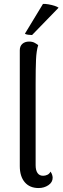

<svg xmlns="http://www.w3.org/2000/svg" viewBox="-20 -940 316 970"><path d="M175 10Q130 10 105 -19.5Q80 -49 80 -101V-686Q80 -707 93 -718.5Q106 -730 127 -730Q144 -730 155.5 -723.5Q167 -717 173 -712Q164 -684 162 -639Q160 -594 160 -517V-105Q160 -80 169.5 -66Q179 -52 198 -52Q209 -52 219.5 -57Q230 -62 235 -73Q241 -65 243.5 -56.5Q246 -48 246 -42Q246 -19 224.5 -4.5Q203 10 175 10ZM276 -901 142 -763Q134 -763 122 -764.5Q110 -766 106 -770L197 -920Q209 -921 225.5 -918Q242 -915 256 -910.5Q270 -906 276 -901Z"/></svg>

Font: Arima
Style: Regular
Weight: 400
Designer: Joana Correia and Natanael Gama
Foundry: NDISCOVER
Version: Version 1.101;gftools[0.9.23]